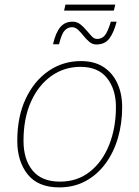

<svg xmlns="http://www.w3.org/2000/svg" viewBox="-20 -803 605 833"><path d="M258 -757 264 -783H480L474 -757ZM210 -611Q221 -660 241 -684.5Q261 -709 295 -709Q314 -709 328.5 -697.5Q343 -686 355 -671.5Q367 -657 378 -645.5Q389 -634 401 -634Q421 -634 434 -648.5Q447 -663 461 -709H486Q474 -662 454.5 -636Q435 -610 398 -610Q381 -610 367.5 -621.5Q354 -633 342.5 -647.5Q331 -662 319 -673.5Q307 -685 292 -685Q274 -685 260.5 -670.5Q247 -656 236 -611ZM237 10Q145 10 100 -46.5Q55 -103 55 -192Q55 -297 91.5 -374.5Q128 -452 190.5 -495Q253 -538 331 -538Q390 -538 429.5 -512Q469 -486 489.5 -441Q510 -396 510 -338Q510 -267 491.5 -204Q473 -141 437.5 -93Q402 -45 351.5 -17.5Q301 10 237 10ZM240 -15Q316 -15 370.5 -58.5Q425 -102 454 -175.5Q483 -249 483 -339Q483 -415 444.5 -464Q406 -513 329 -513Q259 -513 203 -473.5Q147 -434 114.5 -362Q82 -290 82 -192Q82 -111 121.5 -63Q161 -15 240 -15Z"/></svg>

Font: Noto Sans Thin
Style: Italic
Weight: 100
Italic angle: -12°
Designer: Monotype Design Team
Foundry: Monotype Imaging Inc.
Version: Version 2.013; ttfautohint (v1.8.4.7-5d5b)